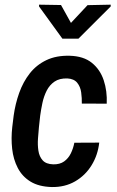

<svg xmlns="http://www.w3.org/2000/svg" viewBox="-20 -771 487 802"><path d="M202.6 -84.5Q230 -84 247.8 -96.7Q265.6 -109.4 275.9 -130.4Q286.1 -151.4 290.5 -174.8L394.5 -175.3Q388.7 -123 362.5 -80.6Q336.4 -38.1 293.7 -13.4Q251 11.2 196.3 10.3Q142.1 8.8 107.4 -12.5Q72.8 -33.7 54.2 -69.6Q35.6 -105.5 30.8 -149.4Q25.9 -193.4 31.2 -240.2L37.1 -288.1Q43.9 -337.4 60.3 -383.3Q76.7 -429.2 104.5 -464.6Q132.3 -500 173.8 -519.8Q215.3 -539.6 271 -538.1Q329.1 -536.6 363.8 -508.5Q398.4 -480.5 413.3 -435.5Q428.2 -390.6 425.8 -337.9L321.8 -338.4Q322.3 -361.3 319.1 -385Q315.9 -408.7 302.5 -425.3Q289.1 -441.9 261.2 -443.4Q228.5 -444.3 207.8 -430.2Q187 -416 175 -392.3Q163.1 -368.7 157.2 -341.1Q151.4 -313.5 147.9 -288.1L142.6 -239.7Q140.6 -218.8 138.7 -192.4Q136.7 -166 140.4 -141.6Q144 -117.2 158.2 -101.3Q172.4 -85.4 202.6 -84.5ZM234.9 -750 276.4 -675.3 345.7 -749.5 442.4 -751.5V-744.1L307.6 -609.4H240.7L143.1 -744.1V-751.5Z"/></svg>

Font: Roboto Condensed Medium
Style: Italic
Weight: 500
Italic angle: -12°
Designer: Christian Robertson
Foundry: Google
Version: Version 3.0; 2020